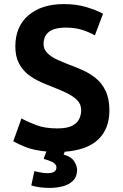

<svg xmlns="http://www.w3.org/2000/svg" viewBox="-20 -729 600 939"><path d="M223 190Q198 190 175 187Q152 184 133 178L148 108Q155 109 174 113.5Q193 118 211 118Q256 118 256 90Q256 79 246.5 70.5Q237 62 216 55L194 48Q196 39 200 30Q204 21 207 12Q145 6 106 -9.5Q67 -25 45 -38L85 -150Q115 -133 157.5 -117Q200 -101 260 -101Q307 -101 332 -113.5Q357 -126 367 -146.5Q377 -167 377 -190Q377 -220 356.5 -240Q336 -260 305.5 -274.5Q275 -289 244 -301Q213 -313 180 -327.5Q147 -342 118.5 -364Q90 -386 72.5 -419.5Q55 -453 55 -502Q55 -599 119 -654Q183 -709 292 -709Q355 -709 403.5 -694Q452 -679 484 -662L444 -556Q416 -572 381.5 -583Q347 -594 302 -594Q265 -594 241 -585Q217 -576 205 -558Q193 -540 193 -514Q193 -488 211.5 -469.5Q230 -451 258.5 -438Q287 -425 315 -414Q348 -402 383 -386.5Q418 -371 448 -347Q478 -323 496.5 -284.5Q515 -246 515 -189Q515 -99 460.5 -47Q406 5 297 13Q296 17 294 20Q292 23 291 27Q328 37 342.5 59.5Q357 82 357 102Q357 135 337.5 154.5Q318 174 287.5 182Q257 190 223 190Z"/></svg>

Font: Ubuntu Sans Mono
Style: Regular
Weight: 400
Monospace: yes
Designer: Dalton Maag Ltd
Foundry: Dalton Maag Ltd
Version: Version 1.006